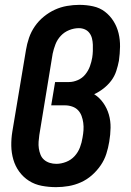

<svg xmlns="http://www.w3.org/2000/svg" viewBox="-20 -763 540 791"><path d="M211 8Q181 8 152 2.5Q123 -3 99.5 -18Q76 -33 59.5 -55.5Q43 -78 35 -105.5Q27 -133 26.5 -162.5Q26 -192 31 -222L87 -557Q91 -582 99.5 -607Q108 -632 123.5 -654.5Q139 -677 160.5 -694.5Q182 -712 206 -723Q230 -734 256 -738.5Q282 -743 307 -743Q336 -743 363.5 -737Q391 -731 412 -715Q433 -699 447.5 -676Q462 -653 468.5 -626Q475 -599 474.5 -570.5Q474 -542 470 -513Q466 -492 459 -470.5Q452 -449 438.5 -431Q425 -413 406.5 -398.5Q388 -384 368 -375Q390 -361 405.5 -339Q421 -317 428.5 -291Q436 -265 435.5 -236.5Q435 -208 430 -179Q426 -154 418 -129Q410 -104 394.5 -81.5Q379 -59 358.5 -41Q338 -23 313.5 -12Q289 -1 263 3.5Q237 8 211 8ZM212 -88Q232 -88 252.5 -96Q273 -104 287.5 -120Q302 -136 309.5 -156Q317 -176 320 -196Q323 -212 324 -227Q325 -242 323 -257Q321 -272 316 -285.5Q311 -299 301.5 -309Q292 -319 277.5 -324Q263 -329 248 -329H191L207 -425H264Q282 -425 300.5 -433Q319 -441 331.5 -456.5Q344 -472 350.5 -490Q357 -508 360 -526Q362 -539 362.5 -552.5Q363 -566 362.5 -579Q362 -592 359 -604.5Q356 -617 348.5 -627Q341 -637 329.5 -642Q318 -647 305 -647Q285 -647 265 -639Q245 -631 230.5 -615.5Q216 -600 208.5 -580.5Q201 -561 197 -542L142 -207Q140 -193 139 -179Q138 -165 140 -151.5Q142 -138 147 -125.5Q152 -113 162 -104.5Q172 -96 185 -92Q198 -88 212 -88Z"/></svg>

Font: Iosevka SS18
Style: Bold Italic
Weight: 700
Italic angle: -9°
Monospace: yes
Designer: Belleve Invis
Foundry: Belleve Invis
Version: Version 25.1.1; ttfautohint (v1.8.4)